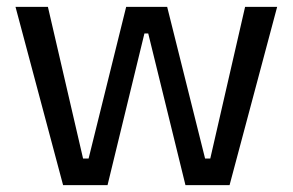

<svg xmlns="http://www.w3.org/2000/svg" viewBox="-20 -537 850 557"><path d="M163 0 25 -517H119L221 -77H237L346 -517H465L575 -77H590L691 -517H784L646 0H518L410 -440H399L292 0Z"/></svg>

Font: Bricolage Grotesque 12pt
Style: Regular
Weight: 400
Designer: Mathieu Triay
Foundry: Atelier Triay
Version: Version 1.001; ttfautohint (v1.8.4.7-5d5b);gftools[0.9.33.de